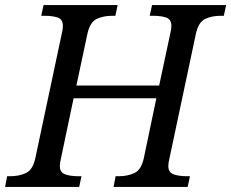

<svg xmlns="http://www.w3.org/2000/svg" viewBox="-41 -734 908 754"><path d="M-21 0 -13 -42H0Q34 -42 61 -54.5Q88 -67 98 -114L202 -604Q206 -620 206 -632Q206 -658 186 -665Q166 -672 134 -672H121L130 -714H421L412 -672H399Q365 -672 338.5 -659.5Q312 -647 302 -600L259 -398H584L628 -604Q632 -620 632 -632Q632 -658 612 -665Q592 -672 560 -672H547L556 -714H847L838 -672H825Q791 -672 764.5 -659.5Q738 -647 728 -600L624 -110Q620 -94 620 -82Q620 -57 640.5 -49.5Q661 -42 692 -42H705L696 0H405L413 -42H426Q460 -42 487 -54.5Q514 -67 524 -114L573 -348H248L198 -110Q194 -94 194 -82Q194 -57 214.5 -49.5Q235 -42 266 -42H279L270 0Z"/></svg>

Font: NotoSerif-Italic
Style: Regular
Weight: 400
Italic angle: -12°
Designer: Monotype Design Team
Foundry: Monotype Imaging Inc.
Version: Version 2.007; ttfautohint (v1.8) -l 8 -r 50 -G 200 -x 14 -D